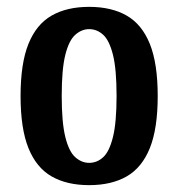

<svg xmlns="http://www.w3.org/2000/svg" viewBox="-20 -530 520 560"><path d="M240 10Q175 10 130.5 -15.5Q86 -41 63 -98Q40 -155 40 -250Q40 -345 63 -402Q86 -459 130.5 -484.5Q175 -510 240 -510Q305 -510 349.5 -484.5Q394 -459 417 -402Q440 -345 440 -250Q440 -155 417 -98Q394 -41 349.5 -15.5Q305 10 240 10ZM240 -55Q263 -55 281 -71.5Q299 -88 309.5 -130.5Q320 -173 320 -250Q320 -328 309.5 -370Q299 -412 281 -428.5Q263 -445 240 -445Q218 -445 199.5 -428.5Q181 -412 170.5 -370Q160 -328 160 -250Q160 -173 170.5 -130.5Q181 -88 199.5 -71.5Q218 -55 240 -55Z"/></svg>

Font: Cuprum
Style: Regular
Weight: 400
Designer: Jovanny Lemonad
Foundry: Jovanny Lemonad
Version: Version 3.000